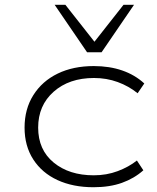

<svg xmlns="http://www.w3.org/2000/svg" viewBox="-20 -777 658 805"><path d="M372 8Q286 8 221 -22Q156 -52 119.5 -108.5Q83 -165 83 -242Q83 -320 120 -378.5Q157 -437 222 -468.5Q287 -500 373 -500Q439 -500 492.5 -481.5Q546 -463 585 -427L557 -386Q520 -416 473.5 -433Q427 -450 374 -450Q270 -450 205 -392.5Q140 -335 140 -242Q140 -149 205 -95.5Q270 -42 373 -42Q427 -42 473.5 -59.5Q520 -77 554 -104L581 -63Q543 -29 491.5 -10.5Q440 8 372 8ZM345 -558 209 -757H254L376 -602L498 -757H542L406 -558Z"/></svg>

Font: Nunito Sans 7pt Expanded ExtraLight
Style: Regular
Weight: 250
Width: 7
Designer: Vernon Adams
Foundry: Vernon Adams
Version: Version 3.101;gftools[0.9.27]